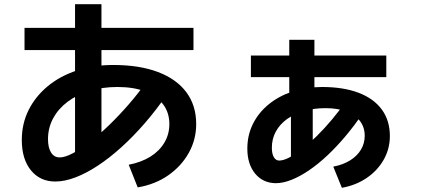

<svg xmlns="http://www.w3.org/2000/svg" viewBox="-20 -831 2040 916"><path d="M338 -71V-433V-811H464V-433V-71ZM97 -592V-698H903V-592ZM594 -45Q655 -57 698 -84Q741 -111 764.5 -151Q788 -191 788 -239Q788 -294 758 -333.5Q728 -373 673 -394.5Q618 -416 541 -416Q468 -416 407.5 -397.5Q347 -379 302.5 -345.5Q258 -312 233.5 -266.5Q209 -221 209 -167Q209 -127 223.5 -103.5Q238 -80 265 -80Q290 -80 327 -99.5Q364 -119 408.5 -153.5Q453 -188 500.5 -234Q548 -280 594.5 -333.5Q641 -387 681 -444L777 -381Q726 -307 671 -243.5Q616 -180 559 -128.5Q502 -77 446.5 -40.5Q391 -4 339.5 15.5Q288 35 244 35Q171 35 127.5 -18.5Q84 -72 84 -163Q84 -241 116.5 -306Q149 -371 207.5 -419.5Q266 -468 346 -494.5Q426 -521 520 -521Q645 -521 733.5 -487.5Q822 -454 869 -391Q916 -328 916 -239Q916 -165 880.5 -101.5Q845 -38 782.5 5.5Q720 49 637 63Z M1368 -49V-338H1360V-641H1480V-338H1472V-49ZM1177 -463V-566H1823V-463ZM1570 -36Q1617 -45 1650.5 -66Q1684 -87 1702 -117Q1720 -147 1720 -183Q1720 -224 1697.5 -253.5Q1675 -283 1633 -299Q1591 -315 1533 -315Q1476 -315 1429 -301Q1382 -287 1348 -262Q1314 -237 1295.5 -202.5Q1277 -168 1277 -126Q1277 -97 1286.5 -81Q1296 -65 1312 -65Q1332 -65 1360 -79.5Q1388 -94 1421.5 -120Q1455 -146 1491.5 -182Q1528 -218 1564 -261Q1600 -304 1633 -351L1713 -294Q1674 -236 1631 -184.5Q1588 -133 1543.5 -91Q1499 -49 1455 -19Q1411 11 1370.5 27Q1330 43 1295 43Q1234 42 1197 -3Q1160 -48 1160 -122Q1160 -186 1186.5 -239.5Q1213 -293 1261 -332.5Q1309 -372 1374 -394Q1439 -416 1516 -416Q1618 -416 1690.5 -388.5Q1763 -361 1801.5 -308.5Q1840 -256 1840 -182Q1840 -121 1810.5 -69Q1781 -17 1729.5 18Q1678 53 1611 65Z"/></svg>

Font: M PLUS 1 Code
Style: Bold
Weight: 700
Designer: Coji Morishita
Foundry: UNDERFOREST DESIGN
Version: Version 1.002